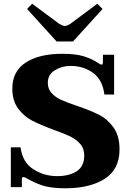

<svg xmlns="http://www.w3.org/2000/svg" viewBox="-20 -998 698 1028"><path d="M125 -950 152 -978 287 -878Q311 -859 327 -859Q343 -859 367 -878L501 -978L529 -950L371 -776H283ZM116 -47Q110 -50 104 -50Q102 -50 99.5 -47.5Q97 -45 97 -41V4H38V-209H90Q100 -130 157.5 -92.5Q215 -55 286 -55Q350 -55 390.5 -81Q431 -107 431 -166Q431 -203 409.5 -227.5Q388 -252 356 -267.5Q324 -283 267 -303Q195 -330 151.5 -352.5Q108 -375 77 -417Q46 -459 46 -524Q46 -616 117.5 -663Q189 -710 314 -710Q383 -710 425.5 -697.5Q468 -685 505 -661Q507 -660 513 -656Q519 -652 524 -652Q531 -652 531 -665V-705H591V-492H539Q529 -571 478 -608Q427 -645 358 -645Q312 -645 274 -622Q236 -599 236 -555Q236 -522 256 -500Q276 -478 306 -464Q336 -450 390 -432Q463 -407 509 -384Q555 -361 587.5 -316Q620 -271 620 -198Q620 -91 540.5 -40.5Q461 10 331 10Q252 10 207 -5Q162 -20 116 -47Z"/></svg>

Font: Taviraj
Style: Bold
Weight: 700
Designer: Katatrad Team
Foundry: CadsonDemak
Version: Version 1.001